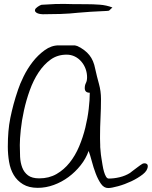

<svg xmlns="http://www.w3.org/2000/svg" viewBox="-20 -948 767 970"><path d="M19.5 -207Q19.5 -248 22.5 -283.2Q25.4 -318.4 32.2 -352.1Q39.1 -385.7 48.3 -420.4Q57.6 -455.1 71.3 -495.1Q80.1 -522.5 99.1 -561.5Q118.2 -600.6 145 -635.3Q171.9 -669.9 205.6 -694.3Q239.3 -718.8 276.4 -718.8H357.4Q358.4 -718.8 363.8 -717.3Q369.1 -715.8 372.1 -714.8Q410.2 -696.3 431.6 -669.4Q453.1 -642.6 460.9 -600.6Q469.7 -560.5 480 -523.9Q490.2 -487.3 490.2 -447.3Q490.2 -399.4 487.8 -352.5Q485.4 -305.7 485.4 -257.8Q485.4 -254.9 485.4 -247.6Q485.4 -240.2 485.8 -231.4Q486.3 -222.7 486.3 -214.8Q486.3 -207 486.3 -205.1Q487.3 -197.3 488.3 -182.6Q489.3 -168 492.2 -150.4Q495.1 -132.8 498 -114.3Q501 -95.7 505.4 -80.6Q509.8 -65.4 515.6 -55.7Q521.5 -45.9 529.3 -45.9Q555.7 -45.9 584.5 -52.7Q613.3 -59.6 636.7 -74.2Q638.7 -76.2 646 -81.5Q653.3 -86.9 661.6 -93.3Q669.9 -99.6 677.2 -105Q684.6 -110.4 688.5 -113.3Q695.3 -118.2 699.7 -120.6Q704.1 -123 710.9 -123Q716.8 -123 721.7 -119.6Q726.6 -116.2 726.6 -109.4Q726.6 -86.9 701.7 -67.4Q676.8 -47.9 643.6 -32.2Q610.4 -16.6 576.7 -7.3Q543 2 526.4 2Q504.9 2 489.7 -20Q474.6 -42 463.4 -71.8Q452.1 -101.6 443.8 -133.3Q435.5 -165 427.7 -185.5Q414.1 -146.5 387.2 -112.8Q360.4 -79.1 326.2 -53.7Q292 -28.3 252 -13.7Q211.9 1 170.9 1Q126 1 96.2 -17.1Q66.4 -35.2 49.3 -64Q32.2 -92.8 25.9 -130.4Q19.5 -168 19.5 -207ZM80.1 -214.8Q80.1 -185.5 81.5 -155.8Q83 -126 92.3 -101.6Q101.6 -77.1 121.6 -62Q141.6 -46.9 178.7 -46.9Q227.5 -46.9 265.6 -68.8Q303.7 -90.8 332 -126.5Q360.4 -162.1 379.9 -208.5Q399.4 -254.9 411.1 -303.2Q422.9 -351.6 428.2 -397.5Q433.6 -443.4 433.6 -479.5Q408.2 -479.5 408.2 -502.9Q408.2 -517.6 414.1 -528.8Q419.9 -540 419.9 -557.6Q419.9 -579.1 412.6 -599.6Q405.3 -620.1 391.1 -636.7Q377 -653.3 357.9 -662.6Q338.9 -671.9 316.4 -671.9Q270.5 -671.9 235.8 -647Q201.2 -622.1 174.8 -582Q148.4 -542 130.4 -491.7Q112.3 -441.4 101.1 -390.1Q89.8 -338.9 85 -292.5Q80.1 -246.1 80.1 -214.8ZM157.2 -899.4Q159.2 -906.2 170.9 -914.1Q182.6 -921.9 189.5 -923.8Q235.4 -926.8 259.8 -927.7Q284.2 -928.7 304.2 -928.2Q324.2 -927.7 348.1 -927.2Q372.1 -926.8 417 -926.8Q450.2 -926.8 483.9 -924.3Q517.6 -921.9 547.9 -910.2L531.2 -894.5Q529.3 -892.6 486.8 -891.1Q444.3 -889.6 376 -883.8Q332 -878.9 285.6 -877.4Q239.3 -876 196.3 -876Q192.4 -876 185.1 -877Q177.7 -877.9 170.9 -880.4Q164.1 -882.8 159.7 -887.7Q155.3 -892.6 157.2 -899.4Z"/></svg>

Font: Cedarville Cursive
Style: Regular
Weight: 400
Designer: Kimberly Geswein
Foundry: Kimberly Geswein
Version: Version 1.001 2010